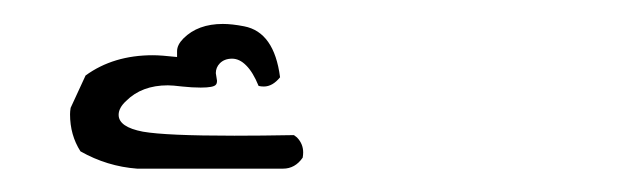

<svg xmlns="http://www.w3.org/2000/svg" viewBox="-20 -551 540 162"><path d="M163.1 -482.9 162.1 -489.3Q162.1 -494.1 165.5 -497.6Q169.4 -501.5 175.8 -501.5Q182.1 -501.5 187.7 -495.8Q193.4 -490.2 198.2 -478.5Q200.2 -478 202.6 -478Q210 -478 216.3 -485.8Q211.4 -523.9 186 -528.8Q175.8 -530.8 168 -530.8Q147 -530.8 134.8 -518.6Q129.4 -513.2 129.4 -507.8V-502.9Q115.7 -504.4 108.9 -504.4Q75.7 -504.4 52.2 -487.3L39.6 -460Q39.1 -457 39.1 -454.6Q39.1 -437 47.9 -423.3Q70.3 -410.6 95.7 -408.7H218.8Q229 -408.7 235.4 -418Q235.8 -420.4 235.8 -422.4Q235.8 -429.7 230.5 -435.1L228 -437Q200.2 -436.5 177.7 -436.5Q120.1 -436.5 100.6 -439.9Q80.1 -443.8 80.1 -454.1Q80.1 -460 86.4 -465.8Q99.6 -479 121.6 -479Q125.5 -479 133.8 -478Q142.1 -477.1 149.4 -477.1Q160.2 -477.1 162.1 -479.5Q163.1 -480.5 163.1 -482.9Z"/></svg>

Font: Bakudai
Style: Light
Weight: 300
Version: Version 1.48